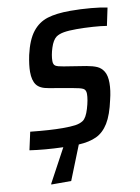

<svg xmlns="http://www.w3.org/2000/svg" viewBox="-96 -760 742 1014"><g transform="rotate(-10 275.0 -253.0)"><path d="M214 -451Q214 -432 225 -425Q236 -418 268 -413L387 -394Q421 -388 442.5 -378.5Q464 -369 477.5 -347Q491 -325 491 -285Q491 -245 479 -197Q462 -118 435.5 -75Q409 -32 370.5 -14Q332 4 275 7L202 190H95L96 185L192 7Q94 4 13 -8L34 -104Q140 -93 206 -93Q250 -93 274.5 -96.5Q299 -100 316 -111Q336 -124 350 -171Q364 -218 364 -249Q364 -270 350.5 -277.5Q337 -285 295 -292L169 -314Q124 -321 106 -345Q88 -369 88 -415Q88 -451 99 -504Q117 -583 149.5 -624.5Q182 -666 230 -681Q278 -696 353 -696Q409 -696 464 -691Q519 -686 550 -679L530 -584Q501 -589 455.5 -592Q410 -595 369 -595Q326 -595 300.5 -590.5Q275 -586 259 -575Q239 -560 226.5 -521Q214 -482 214 -451Z"/></g></svg>

Font: Saira Semi Condensed Medium
Style: Italic
Weight: 500
Width: 4
Italic angle: -12°
Designer: Hector Gatti with collaboration of the Omnibus-Type team
Foundry: Omnibus-Type
Version: Version 1.001; ttfautohint (v1.8)